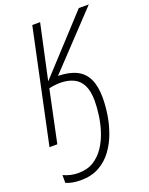

<svg xmlns="http://www.w3.org/2000/svg" viewBox="-174 -802 880 1136"><g transform="rotate(-20 266.0 -233.5)"><path d="M132.3 247.6Q106.4 247.6 83 243.4Q59.6 239.3 40 230.5V181.6Q62 191.9 85.7 197.3Q109.4 202.6 134.3 202.6Q190.4 202.6 230.5 177.5Q270.5 152.3 297.6 111.3Q324.7 70.3 340.6 21Q356.4 -28.3 363 -77.4Q369.6 -126.5 369.6 -166Q369.6 -227.5 351.1 -264.6Q332.5 -301.8 297.1 -318.8Q261.7 -335.9 212.4 -335.9Q198.2 -335.9 179.4 -333.7Q160.6 -331.5 142.6 -327.6L73.7 0H24.4L175.8 -713.9H225.1L150.4 -368.2L468.8 -713.9H531.7L215.8 -378.9Q286.6 -377.4 331.8 -354.7Q377 -332 398.7 -285.6Q420.4 -239.3 420.4 -167.5Q420.4 -118.7 411.9 -62.3Q403.3 -5.9 383.3 49.1Q363.3 104 330.1 148.9Q296.9 193.8 248.3 220.7Q199.7 247.6 132.3 247.6Z"/></g></svg>

Font: Open Sans SemiCondensed Light
Style: Italic
Weight: 300
Width: 4
Italic angle: -12°
Designer: Monotype Design Team
Foundry: Monotype Imaging Inc.
Version: Version 3.000